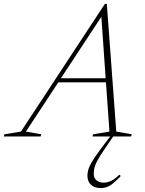

<svg xmlns="http://www.w3.org/2000/svg" viewBox="-80 -700 746 985"><path d="M401 191Q401 214.5 416 225.8Q431 237 450.5 237Q470.5 237 489 228.5Q507.5 220 533 196L539.5 203Q507 238 484.8 251.5Q462.5 265 438 265Q405 265 386.8 248Q368.5 231 368.5 202Q368.5 187.5 372.8 171.5Q377 155.5 390.5 132Q404 108.5 431.5 71.5L485 0H394L397.5 -11L481.5 -25L463.5 -277.5H219L53 -25L132 -11L128.5 0H-60.5L-57.5 -11L27.5 -25L458 -680H468L516.5 -25L596 -11L592.5 0H501L458.5 62Q432.5 100 420.2 122.8Q408 145.5 404.5 160.8Q401 176 401 191ZM232.5 -298.5H462L440 -614Z"/></svg>

Font: Newsreader Text ExtraLight
Style: Italic
Weight: 275
Italic angle: -17°
Designer: Hugues Gentile
Foundry: Production Type
Version: Version 1.001